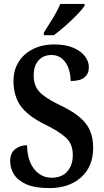

<svg xmlns="http://www.w3.org/2000/svg" viewBox="-20 -951 532 981"><path d="M232 10Q158 10 114.5 -9.5Q71 -29 51.5 -60Q32 -91 32 -128Q32 -169 57.5 -189Q83 -209 118 -209Q120 -130 155 -86.5Q190 -43 244 -43Q296 -43 324 -75Q352 -107 352 -159Q352 -216 316 -248.5Q280 -281 208 -316Q123 -358 86 -409Q49 -460 49 -538Q49 -594 76 -636Q103 -678 150 -701Q197 -724 255 -724Q315 -724 354.5 -707Q394 -690 414 -663.5Q434 -637 434 -608Q434 -574 411.5 -555.5Q389 -537 341 -537Q341 -570 330.5 -600.5Q320 -631 298 -650.5Q276 -670 243 -670Q201 -670 176.5 -642Q152 -614 152 -565Q152 -533 163.5 -508Q175 -483 205.5 -460.5Q236 -438 292 -411Q378 -370 417 -321.5Q456 -273 456 -196Q456 -100 394.5 -45Q333 10 232 10ZM204 -784Q225 -817 249.5 -857Q274 -897 288 -931H412V-921Q401 -904 374 -876Q347 -848 314.5 -819.5Q282 -791 255 -771H204Z"/></svg>

Font: Noto Serif Condensed SemiBold
Style: Regular
Weight: 600
Width: 3
Designer: Monotype Design Team
Foundry: Monotype Imaging Inc.
Version: Version 2.013